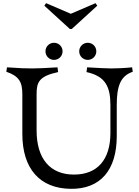

<svg xmlns="http://www.w3.org/2000/svg" viewBox="-20 -1177 878 1212"><path d="M427 15C613 17 717 -102 717 -318V-513C717 -629 738 -697 818 -724L814 -752C765 -747 715 -745 683 -745C651 -745 601 -748 530 -752L526 -722C646 -696 677 -629 677 -513V-338C677 -169 595 -75 447 -75C296 -75 211 -175 211 -354V-583C211 -659 227 -696 347 -722L343 -752C272 -748 228 -745 186 -745C144 -745 104 -746 24 -752L20 -724C100 -697 121 -659 121 -583V-332C121 -112 231 13 427 15ZM534 -799C564 -799 588 -823 588 -853C588 -883 564 -907 534 -907C504 -907 480 -883 480 -853C480 -823 504 -799 534 -799ZM321 -799C351 -799 375 -823 375 -853C375 -883 351 -907 321 -907C291 -907 267 -883 267 -853C267 -823 291 -799 321 -799ZM260 -1141 421 -994H433L594 -1141L583 -1157L427 -1090L271 -1157Z"/></svg>

Font: Basteleur Moonlight
Style: Regular
Weight: 300
Designer: Keussel
Foundry: Keussel Studio
Version: Version 1.300;Glyphs 3.2 (3192)